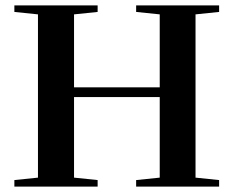

<svg xmlns="http://www.w3.org/2000/svg" viewBox="-20 -688 861 708"><path d="M788 0H482V-24L569 -33V-330H253V-33L340 -24V0H33V-24L120 -33V-635L33 -644V-668H340V-644L253 -635V-366H569V-635L482 -644V-668H788V-644L701 -635V-33L788 -24Z"/></svg>

Font: Rufina
Style: Bold
Weight: 700
Designer: Martin Sommaruga
Foundry: Martin Sommaruga
Version: Version 1.001